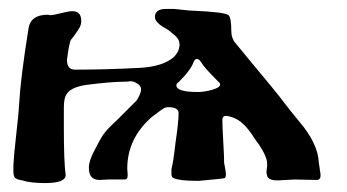

<svg xmlns="http://www.w3.org/2000/svg" viewBox="-20 -403 778 430"><path d="M203 0Q179 0 179 -27Q179 -43 192 -67Q204 -91 212 -102.5Q220 -114 241 -133L286 -178Q296 -194 296 -203Q296 -210 288 -215.5Q280 -221 273 -221H272Q266 -220 258 -220Q230 -220 174 -213Q139 -208 129 -192Q123 -184 123 -161V-115Q123 -41 127 -11Q127 7 81 7Q48 7 30 1Q17 -1 13.5 -5Q10 -9 10 -20V-33Q11 -55 16.5 -103Q22 -151 23 -172Q26 -228 44 -340Q49 -370 87 -370Q90 -370 92 -369H93Q99 -369 116.5 -373.5Q134 -378 142 -378Q162 -378 162 -356Q162 -348 158 -341Q154 -334 147.5 -325Q141 -316 139 -314Q135 -308 130 -269Q130 -247 148 -247Q217 -247 293 -251Q345 -254 369 -275Q380 -286 381 -296Q383 -303 382 -304Q382 -310 379 -315Q376 -320 373 -322.5Q370 -325 363.5 -330.5Q357 -336 355 -337Q353 -338 346.5 -342Q340 -346 337 -348.5Q334 -351 330.5 -355.5Q327 -360 327 -365Q327 -383 352 -383H370Q373 -383 389 -381Q405 -379 413 -379Q483 -376 492 -369Q498 -363 498 -334Q498 -325 500.5 -318.5Q503 -312 504.5 -310Q506 -308 516 -296Q523 -287 556 -247.5Q589 -208 605 -188Q629 -156 650 -131Q692 -82 694 -39Q695 -34 695.5 -29Q696 -24 696.5 -21.5Q697 -19 697.5 -15.5Q698 -12 698 -10Q698 0 689 0Q684 0 665 -0.5Q646 -1 639 -1Q635 -1 621.5 0Q608 1 602 1Q579 1 578 -11Q576 -15 577.5 -24.5Q579 -34 578 -41Q575 -60 550 -93Q525 -134 498 -141Q478 -148 478 -135Q478 -120 480 -86Q482 -52 482 -38Q486 -18 486 -13Q486 -6 483 -4Q481 -3 426 2H421Q383 2 369 -4Q364 -6 364 -13V-25Q368 -38 373 -83Q380 -130 380 -150Q380 -163 356 -163Q355 -163 353 -162.5Q351 -162 350 -162Q346 -161 320 -141Q265 -93 265 -25Q265 -22 265.5 -18Q266 -14 266 -11.5Q266 -9 265.5 -6Q265 -3 263 -2Q261 -1 258 -1H222Q218 -1 212 -0.5Q206 0 203 0ZM422 -197H424Q438 -197 455.5 -202Q473 -207 473 -214Q473 -217 469 -220Q436 -253 431 -263Q426 -271 421 -271Q417 -271 414 -265Q408 -247 381 -220Q375 -216 375 -212Q375 -197 422 -197Z"/></svg>

Font: Fedorovsk Unicode
Style: Medium
Weight: 500
Designer: Aleksandr Andreev and Nikita Simmons
Version: Version 3.2